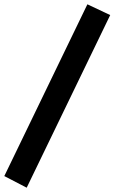

<svg xmlns="http://www.w3.org/2000/svg" viewBox="-44 -732 532 892"><path d="M362 -712 468 -662 80 140 -24 86Z"/></svg>

Font: PT Sans Caption
Style: Bold
Weight: 700
Designer: A.Korolkova, O.Umpeleva, V.Yefimov
Foundry: ParaType Ltd
Version: Version 2.003W OFL